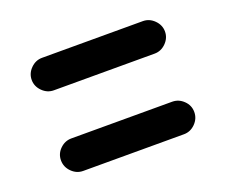

<svg xmlns="http://www.w3.org/2000/svg" viewBox="-69 -566 637 542"><g transform="rotate(-20 250.0 -295.0)"><path d="M401.4 -464.8Q420.9 -464.8 435.5 -450.2Q450.2 -435.5 450.2 -416Q450.2 -396.5 435.5 -381.8Q420.9 -367.2 401.4 -367.2H98.6Q79.1 -367.2 64.5 -381.8Q49.8 -396.5 49.8 -416Q49.8 -435.5 64.5 -450.2Q79.1 -464.8 98.6 -464.8ZM401.4 -222.7Q420.9 -222.7 435.5 -208.5Q450.2 -194.3 450.2 -174.3Q450.2 -154.3 435.5 -139.6Q420.9 -125 401.4 -125H98.6Q79.1 -125 64.5 -139.6Q49.8 -154.3 49.8 -174.3Q49.8 -194.3 64.5 -208.5Q79.1 -222.7 98.6 -222.7Z"/></g></svg>

Font: Rounded Mgen+ 1mn bold
Style: Bold
Weight: 700
Designer: [Source Han Sans]
Ryoko NISHIZUKA  (kana & ideographs); Paul D. Hunt (Latin, Greek & Cyrillic); Wenlong ZHANG  (bopomofo
Version: Version 1.059.20150602